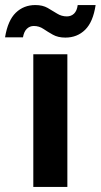

<svg xmlns="http://www.w3.org/2000/svg" viewBox="-63 -741 399 761"><path d="M69 0V-526H204V0ZM196 -592Q167 -592 146.5 -603.5Q126 -615 109 -626.5Q92 -638 71 -638Q55 -638 43.5 -627Q32 -616 28 -593H-43Q-32 -660 -0.5 -690.5Q31 -721 77 -721Q106 -721 126 -709.5Q146 -698 163.5 -687Q181 -676 202 -676Q219 -676 230.5 -687Q242 -698 245 -721H316Q306 -654 274.5 -623Q243 -592 196 -592Z"/></svg>

Font: DM Sans 9pt
Style: Bold
Weight: 700
Designer: Colophon Foundry, Jonny Pinhorn
Foundry: Colophon Foundry
Version: Version 4.004;gftools[0.9.30]